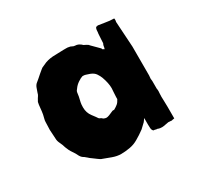

<svg xmlns="http://www.w3.org/2000/svg" viewBox="-98 -474 640 624"><g transform="rotate(-30 222.5 -162.0)"><path d="M289 2Q279 9 272.5 13.5Q266 18 257 23Q242 32 224.5 35Q207 38 192 38Q177 38 160.5 32Q144 26 131 21Q127 20 123.5 17.5Q120 15 117 13Q111 8 103.5 3Q96 -2 91 -7Q88 -9 85.5 -11.5Q83 -14 79 -16Q74 -19 70 -26Q65 -37 57.5 -47.5Q50 -58 45 -72Q42 -83 37 -93Q32 -103 32 -112Q32 -117 31 -129Q30 -141 30 -146Q30 -155 30.5 -160Q31 -165 31 -175Q31 -180 32.5 -185.5Q34 -191 36 -200Q38 -211 39 -223.5Q40 -236 42 -244Q49 -257 51.5 -260Q54 -263 56 -271Q58 -277 61.5 -286.5Q65 -296 72 -301Q75 -303 81 -308.5Q87 -314 93.5 -319.5Q100 -325 105.5 -329.5Q111 -334 112 -334L130 -342Q147 -348 167 -348L198 -349H199H200H203H204H205H206H207H208H209Q217 -349 218 -348Q223 -348 228 -345Q233 -342 238 -342Q251 -342 263 -330Q272 -326 279 -321V-320L281 -318L283 -316L285 -314L287 -312L289 -310L291 -308L293 -306L295 -304L297 -302L298 -301L299 -300L300 -299L302 -297L306 -293L308 -291Q308 -287 312 -286Q313 -285 313.5 -285Q314 -285 315 -284Q317 -286 317.5 -292Q318 -298 321 -303Q322 -317 322.5 -328.5Q323 -340 324 -344V-347Q324 -351 325.5 -356Q327 -361 330 -361H332Q333 -362 335 -362Q338 -362 357.5 -358.5Q377 -355 392 -355Q393 -355 393 -350Q393 -345 392 -342L398 -246V-138Q398 -135 397.5 -132Q397 -129 397 -126Q398 -121 398 -117Q398 -113 398 -108V-98V-97V-94V-92V-90V-88Q399 -85 399 -78Q399 -76 398.5 -71Q398 -66 398 -58Q398 -52 398.5 -41.5Q399 -31 399 -20V-18V-17V-10V-8V-7V-6V-5V-4V-3V-2V0V1V4V10V12V13V14V15V16V18V19V24L392 25Q390 26 387 26Q386 26 385 25.5Q384 25 376 25Q374 25 365 27Q356 29 351 29Q348 29 343.5 28.5Q339 28 335 26Q330 26 328 25Q326 24 321 24Q316 20 315.5 12Q315 4 315 -1V-26L307 -15ZM270 -130Q270 -136 271 -148Q272 -160 272 -163Q272 -182 263 -207Q260 -215 254 -224Q248 -233 235 -238Q228 -240 223 -242Q218 -244 213 -244H209Q202 -242 191.5 -235Q181 -228 174 -218Q169 -213 168 -207Q167 -201 166 -193Q163 -180 161.5 -173Q160 -166 160 -155Q160 -135 171.5 -120Q183 -105 186 -100Q189 -97 191.5 -96.5Q194 -96 199 -91Q205 -88 210 -88Q217 -88 238 -98H244Q253 -103 259 -108Q265 -113 270 -123Z"/></g></svg>

Font: Kirang Haerang sl
Style: Regular
Weight: 400
Version: Version 1.00